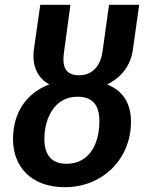

<svg xmlns="http://www.w3.org/2000/svg" viewBox="-20 -761 610 796"><path d="M531 -556 557 -741H432L405 -547C397 -491 366 -449 308 -449C251 -449 237 -485 245 -542L272 -741H147L121 -560C111 -488 135 -439 184 -411C90 -375 34 -295 34 -184C34 -71 108 15 249 15C407 15 523 -103 523 -256C523 -334 489 -385 424 -411C484 -440 522 -490 531 -556ZM255 -82C196 -82 164 -117 164 -184C164 -271 206 -360 301 -360C364 -360 392 -326 392 -258C392 -169 354 -82 255 -82Z"/></svg>

Font: Fira Sans Medium
Style: Italic
Weight: 500
Italic angle: -8°
Designer: bBox Type GmbH & Carrois Corporate GbR & Edenspiekermann AG
Foundry: bBox Type GmbH & Carrois Corporate GbR & Edenspiekermann AG
Version: Version 4.301;PS 004.301;hotconv 1.0.88;makeotf.lib2.5.64775